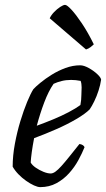

<svg xmlns="http://www.w3.org/2000/svg" viewBox="-20 -768 435 788"><path d="M145 0Q135 0 119.5 -7Q104 -14 87 -26Q70 -38 55.5 -53Q41 -68 32 -84Q32 -129 41 -177.5Q50 -226 63.5 -270.5Q77 -315 91.5 -350Q106 -385 117 -402Q126 -412 146 -428.5Q166 -445 192.5 -461.5Q219 -478 249 -489Q279 -500 309 -500Q324 -500 344 -489Q364 -478 379 -464Q394 -450 395 -441Q392 -420 384.5 -396.5Q377 -373 367 -352.5Q357 -332 348 -319Q330 -301 293.5 -279.5Q257 -258 211.5 -238Q166 -218 120 -201Q114 -170 110.5 -144.5Q107 -119 106 -101Q112 -90 126.5 -80Q141 -70 158 -63Q175 -56 188 -56Q197 -56 207.5 -63.5Q218 -71 232 -86.5Q246 -102 264 -124.5Q282 -147 306 -177Q314 -176 319.5 -172.5Q325 -169 327 -164Q317 -139 301.5 -110.5Q286 -82 263.5 -57Q241 -32 211.5 -16Q182 0 145 0ZM131 -252Q164 -264 198 -278Q232 -292 261.5 -307.5Q291 -323 310 -337Q312 -347 313 -358Q314 -369 314 -378Q315 -394 315 -409.5Q315 -425 311 -436Q301 -438 291 -439Q281 -440 272 -440Q251 -440 233 -435.5Q215 -431 200 -424Q179 -394 161.5 -347.5Q144 -301 131 -252ZM333 -565 184 -693Q190 -706 202 -718.5Q214 -731 227 -739.5Q240 -748 247 -748Q255 -748 273.5 -728Q292 -708 316.5 -671.5Q341 -635 365 -586Q360 -581 351.5 -574.5Q343 -568 333 -565Z"/></svg>

Font: Texturina 12pt Light
Style: Italic
Weight: 300
Italic angle: -11°
Designer: Guillermo Torres Carreño
Foundry: Omnibus-Type
Version: Version 1.002